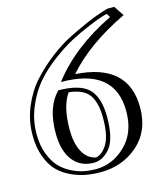

<svg xmlns="http://www.w3.org/2000/svg" viewBox="-112 -803 800 923"><g transform="rotate(-15 288.0 -341.5)"><path d="M373 -217.8Q373 -106 336.9 -62Q300.8 -18.1 255.9 -18.1Q189 -18.1 151.4 -66.7Q113.8 -115.2 113.8 -203.1Q113.8 -332 179.2 -398.9Q288.1 -397.9 330.1 -355Q372.1 -312 373 -217.8ZM511.2 -674.8 499 -693.8Q488.8 -690.9 471.9 -686Q455.1 -681.2 405.5 -660.6Q356 -640.1 311 -616.5Q266.1 -592.8 211.7 -552.5Q157.2 -512.2 117.7 -466.6Q78.1 -420.9 51 -356.4Q23.9 -292 23.9 -222.2Q23.9 -167 40 -124Q56.2 -81.1 80.1 -55.4Q104 -29.8 136.5 -13.4Q168.9 2.9 198 8.5Q227.1 14.2 256.8 14.2Q339.8 14.2 404.5 -48.3Q469.2 -110.8 469.2 -217.8Q469.2 -434.1 202.1 -434.1Q313 -579.1 511.2 -674.8ZM543 -716.8 576.2 -667Q382.8 -574.2 277.8 -453.1Q538.1 -437 538.1 -217.8Q538.1 -100.1 460.9 -33Q383.8 34.2 274.9 34.2Q235.8 34.2 200.4 27.6Q165 21 127.9 3.4Q90.8 -14.2 64.5 -41.5Q38.1 -68.8 21 -115.5Q3.9 -162.1 3.9 -222.2Q3.9 -294.9 32 -362.1Q60.1 -429.2 104 -477.5Q147.9 -525.9 201.9 -567.4Q255.9 -608.9 309.8 -635.5Q363.8 -662.1 408 -681.2Q452.1 -700.2 507.8 -716.8ZM353 -217.8Q352.1 -293.9 324.5 -331.5Q296.9 -369.1 225.1 -377Q183.1 -317.9 183.1 -203.1Q183.1 -132.8 206.5 -90.3Q230 -47.9 272 -40Q305.2 -46.9 329.1 -88.4Q353 -129.9 353 -217.8Z"/></g></svg>

Font: Jacques Francois Shadow
Style: Regular
Weight: 400
Designer: Alexei Vanyashin, Nikita Kanarev (i@xarsok.ru)
Foundry: Cyreal (www.cyreal.org)
Version: Version 1.003